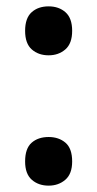

<svg xmlns="http://www.w3.org/2000/svg" viewBox="-20 -572 306 604"><path d="M59 -475Q59 -515 79.5 -533.5Q100 -552 133 -552Q165 -552 186 -533.5Q207 -515 207 -475Q207 -435 185.5 -416.5Q164 -398 133 -398Q101 -398 80 -416.5Q59 -435 59 -475ZM59 -64Q59 -105 79.5 -123Q100 -141 133 -141Q165 -141 186 -123Q207 -105 207 -64Q207 -25 185.5 -6.5Q164 12 133 12Q101 12 80 -6.5Q59 -25 59 -64Z"/></svg>

Font: Noto Sans Georgian SemiCondensed SemiBold
Style: Regular
Weight: 600
Width: 4
Designer: Monotype Design Team, Akaki Razmadze
Foundry: Google LLC
Version: Version 2.005; ttfautohint (v1.8.4.7-5d5b)